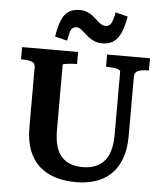

<svg xmlns="http://www.w3.org/2000/svg" viewBox="-62 -1004 920 1075"><g transform="rotate(5 398.0 -466.0)"><path d="M274 -267Q274 -212 285 -174Q296 -136 317.5 -113.5Q339 -91 369 -80.5Q399 -70 436 -70Q472 -70 502 -81Q532 -92 553.5 -115Q575 -138 586.5 -175.5Q598 -213 598 -267V-622Q598 -627 591.5 -630.5Q585 -634 574.5 -636.5Q564 -639 551.5 -640Q539 -641 526 -641H517V-710H758V-641H747Q727 -641 711 -637.5Q695 -634 686 -625Q677 -616 677 -600V-267Q677 -191 656.5 -137Q636 -83 599 -48.5Q562 -14 512.5 1.5Q463 17 406 17Q342 17 289.5 1Q237 -15 198.5 -49.5Q160 -84 139.5 -138Q119 -192 119 -267V-605Q119 -627 99.5 -634Q80 -641 49 -641H39V-710H354V-642H344Q333 -642 320.5 -641Q308 -640 297.5 -638.5Q287 -637 280.5 -635.5Q274 -634 274 -631ZM485 -770Q459 -770 440 -778Q421 -786 406.5 -797.5Q392 -809 380 -820Q368 -831 357.5 -839Q347 -847 333 -847Q319 -847 310 -838.5Q301 -830 296.5 -812.5Q292 -795 287 -768L218 -785Q227 -842 241.5 -877Q256 -912 280.5 -928.5Q305 -945 343 -945Q367 -945 385.5 -937.5Q404 -930 418 -918.5Q432 -907 444 -895.5Q456 -884 468 -876.5Q480 -869 495 -869Q510 -869 518.5 -878Q527 -887 533 -904.5Q539 -922 544 -949L613 -932Q603 -874 587 -838.5Q571 -803 546 -786.5Q521 -770 485 -770Z"/></g></svg>

Font: Roboto Serif SemiBold
Style: Regular
Weight: 600
Designer: Greg Gazdowicz
Foundry: Commercial Type
Version: Version 1.008